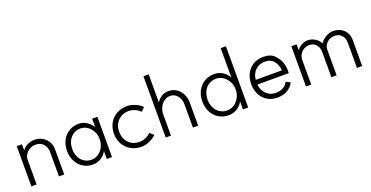

<svg xmlns="http://www.w3.org/2000/svg" viewBox="-28 -1380 3998 2067"><g transform="rotate(-20 1971.0 -347.0)"><path d="M275 -407Q236 -407 204.5 -389.5Q173 -372 155 -343Q137 -314 137 -281V0H77V-461H137V-392Q158 -422 196.5 -441.5Q235 -461 275 -461Q326 -461 366.5 -438.5Q407 -416 430 -376.5Q453 -337 453 -286V0H393V-277Q393 -334 360 -370.5Q327 -407 275 -407Z M568 -227Q568 -294 595.5 -347Q623 -400 672.5 -430Q722 -460 784 -460Q831 -460 872 -435Q913 -410 941 -365V-461H1001V0H941V-90Q915 -45 873 -19.5Q831 6 784 6Q722 6 672.5 -24Q623 -54 595.5 -107Q568 -160 568 -227ZM942 -227Q942 -277 920 -318Q898 -359 862 -382.5Q826 -406 785 -406Q740 -406 704 -383Q668 -360 648 -319.5Q628 -279 628 -227Q628 -175 648 -134.5Q668 -94 704 -71Q740 -48 785 -48Q826 -48 862 -71Q898 -94 920 -135Q942 -176 942 -227Z M1467 -108 1510 -68Q1479 -37 1431 -16Q1383 5 1341 5Q1273 5 1219.5 -25Q1166 -55 1136 -108.5Q1106 -162 1106 -229Q1106 -296 1136 -349Q1166 -402 1219.5 -431.5Q1273 -461 1341 -461Q1383 -461 1431 -440.5Q1479 -420 1510 -388L1466 -349Q1444 -374 1408 -389.5Q1372 -405 1338 -405Q1288 -405 1249 -382.5Q1210 -360 1188 -320Q1166 -280 1166 -229Q1166 -150 1214 -101Q1262 -52 1338 -52Q1372 -52 1408 -67.5Q1444 -83 1467 -108Z M1812 -405Q1775 -405 1744 -383Q1713 -361 1694.5 -323.5Q1676 -286 1676 -241V0H1616V-702H1676V-379Q1696 -414 1731.5 -437Q1767 -460 1812 -460Q1863 -460 1903 -434.5Q1943 -409 1965.5 -364Q1988 -319 1988 -263V0H1928V-262Q1928 -325 1895.5 -365Q1863 -405 1812 -405Z M2119 -229Q2119 -297 2147 -350.5Q2175 -404 2225 -434Q2275 -464 2339 -464Q2389 -464 2432.5 -438Q2476 -412 2501 -365V-702H2561V0H2501V-92Q2476 -45 2432.5 -19Q2389 7 2339 7Q2275 7 2225 -23Q2175 -53 2147 -106.5Q2119 -160 2119 -229ZM2501 -229Q2501 -278 2479 -319.5Q2457 -361 2420 -385.5Q2383 -410 2341 -410Q2294 -410 2257 -387Q2220 -364 2199.5 -322.5Q2179 -281 2179 -229Q2179 -176 2199.5 -134.5Q2220 -93 2257 -70Q2294 -47 2341 -47Q2383 -47 2420 -71.5Q2457 -96 2479 -138Q2501 -180 2501 -229Z M2677 -224Q2677 -291 2704.5 -344Q2732 -397 2781.5 -427Q2831 -457 2894 -457Q2983 -457 3023.5 -413.5Q3064 -370 3080 -331Q3091 -302 3095 -273Q3099 -244 3099 -224Q3099 -204 3098 -198H2739Q2745 -131 2788.5 -88.5Q2832 -46 2894 -46Q2941 -46 2971.5 -61.5Q3002 -77 3012 -89.5Q3022 -102 3035 -123L3083 -97Q3063 -53 3015 -22.5Q2967 8 2894 8Q2831 8 2781.5 -21.5Q2732 -51 2704.5 -104Q2677 -157 2677 -224ZM2896 -403Q2832 -403 2788.5 -361.5Q2745 -320 2739 -252H3039Q3034 -317 2998.5 -360Q2963 -403 2896 -403Z M3700 -407Q3646 -407 3610 -374Q3574 -341 3574 -294V0H3514V-288Q3514 -341 3484.5 -374Q3455 -407 3409 -407Q3373 -407 3344 -389.5Q3315 -372 3299 -343Q3283 -314 3283 -281V0H3223V-461H3283V-392Q3303 -423 3338 -442Q3373 -461 3409 -461Q3452 -461 3491 -437.5Q3530 -414 3550 -374Q3573 -412 3615 -436.5Q3657 -461 3700 -461Q3774 -461 3820.5 -415.5Q3867 -370 3867 -298V0H3807V-288Q3807 -341 3777 -374Q3747 -407 3700 -407Z"/></g></svg>

Font: SUITE Light
Style: Regular
Weight: 300
Designer: Sun
Foundry: Sun
Version: Version 2.040